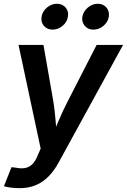

<svg xmlns="http://www.w3.org/2000/svg" viewBox="-35 -773 661 1000"><path d="M-14.6 196.8 24.9 97.7 49.3 100.6Q75.2 106 95.9 102.1Q116.7 98.1 132.8 82.8Q148.9 67.4 160.2 39.1L176.8 1L61.5 -539.1H191.4L242.2 -248.5Q250.5 -198.2 254.2 -147.9Q257.8 -97.7 262.7 -45.9H229Q251 -97.7 272.2 -148.2Q293.5 -198.7 319.3 -248.5L468.3 -539.1H606L270.5 73.2Q247.6 115.7 218 145.8Q188.5 175.8 151.4 191.4Q114.3 207 67.4 207Q43 207 21 204.1Q-1 201.2 -14.6 196.8ZM451.7 -618.7Q423.3 -618.7 406.5 -638.4Q389.6 -658.2 394 -686Q398.9 -713.9 422.4 -733.6Q445.8 -753.4 474.1 -753.4Q502.9 -753.4 519.5 -733.6Q536.1 -713.9 531.7 -686Q527.3 -658.2 503.9 -638.4Q480.5 -618.7 451.7 -618.7ZM238.8 -618.7Q210.4 -618.7 193.6 -638.4Q176.8 -658.2 181.6 -686Q186 -713.9 209.5 -733.6Q232.9 -753.4 261.2 -753.4Q290 -753.4 306.9 -733.6Q323.7 -713.9 318.8 -686Q314.5 -658.2 291 -638.4Q267.6 -618.7 238.8 -618.7Z"/></svg>

Font: Inter 18pt SemiBold
Style: Italic
Weight: 600
Italic angle: -9.3988°
Designer: Rasmus Andersson
Foundry: rsms
Version: Version 4.001;git-66647c0bb